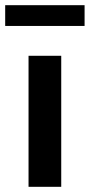

<svg xmlns="http://www.w3.org/2000/svg" viewBox="-42 -720 346 740"><path d="M68 0V-505H194V0ZM-22 -620V-700H284V-620Z"/></svg>

Font: Red Hat Text SemiBold
Style: Regular
Weight: 600
Designer: Pentagram, MCKL
Foundry: MCKL
Version: Version 1.030